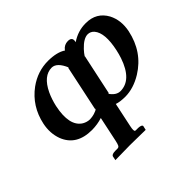

<svg xmlns="http://www.w3.org/2000/svg" viewBox="-150 -657 1096 1096"><g transform="rotate(-45 398.5 -108.5)"><path d="M614.3 -392.1Q580.6 -392.1 539.1 -348.1Q523.4 -331.5 511.7 -313L514.2 -314.9L461.4 -67.9L456.1 -69.8Q482.9 -30.3 516.6 -29.8Q607.4 -29.8 651.9 -160.2Q660.2 -185.1 666 -211.9Q690.9 -328.1 652.3 -374Q636.7 -391.6 614.3 -392.1ZM334.5 -402.8Q267.6 -402.8 224.6 -313Q207 -275.4 196.8 -230Q168 -93.8 235.8 -51.8Q256.8 -39.6 280.3 -39.1Q317.4 -40 350.6 -60.1L341.3 -57.1L400.4 -335.9L403.8 -334Q375.5 -401.9 334.5 -402.8ZM272.5 189.9Q283.2 189.9 287.8 180.9Q292.5 171.9 296.9 150.9L329.1 -1Q290.5 11.7 245.6 12.2Q120.6 12.2 82 -87.4Q61 -144.5 74.7 -210Q99.1 -325.2 190.9 -393.1Q262.2 -444.8 346.7 -444.8Q418.5 -444.3 457 -418L459.5 -421.9Q477.1 -444.3 506.3 -444.8Q537.1 -444.8 535.6 -419.9Q535.2 -417 535.2 -415L533.7 -408.2Q587.9 -445.3 651.4 -444.8Q737.3 -444.8 776.9 -372.1Q807.1 -313.5 792 -238.8Q762.7 -100.1 648.9 -29.8Q581.5 11.7 513.7 12.2Q470.2 11.7 446.3 2.9L415 150.9Q407.7 185.5 416 189Q418.9 189.9 421.4 189.9H440.4Q466.8 191.4 468.3 202.1L462.4 228Q461.4 228 337.9 226.1L217.8 228L223.1 202.1Q227.5 190.4 254.4 189.9Z"/></g></svg>

Font: Linux Libertine Slanted O
Style: Bold Slanted
Weight: 700
Designer: Philipp H. Poll
Foundry: Philipp H. Poll
Version: Version 5.0.0